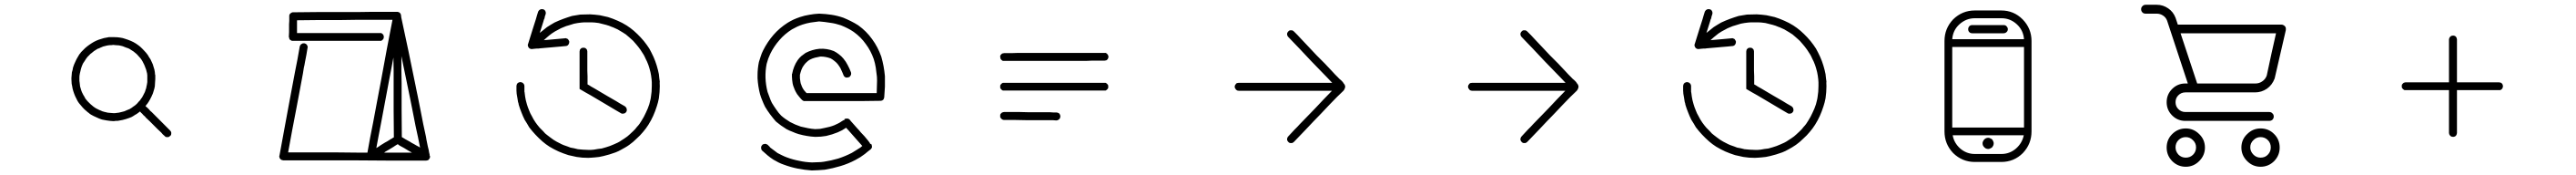

<svg xmlns="http://www.w3.org/2000/svg" viewBox="-20 -869 11040 749"><path d="M645.5 -530.3Q645.5 -522.5 644.5 -515.6Q644.5 -507.8 643.6 -500Q642.6 -495.1 641.6 -490.2Q639.6 -485.4 638.7 -480.5Q637.7 -476.6 635.7 -470.7Q633.8 -464.8 631.8 -461.9Q630.9 -460 629.9 -457Q628.9 -455.1 627.9 -453.1Q626 -448.2 623 -443.4Q620.1 -438.5 617.2 -433.6Q614.3 -429.7 611.3 -424.8Q607.4 -420.9 604.5 -416Q596.7 -407.2 587.9 -398.4Q579.1 -390.6 569.3 -383.8Q564.5 -379.9 559.6 -377.9Q555.7 -375 550.8 -372.1Q546.9 -370.1 543.9 -368.2Q540 -367.2 534.2 -364.3Q527.3 -362.3 519.5 -359.4Q512.7 -357.4 504.9 -355.5Q499 -354.5 494.1 -353.5Q488.3 -352.5 483.4 -351.6Q477.5 -351.6 474.6 -351.6Q471.7 -350.6 465.8 -350.6Q459 -351.6 452.1 -351.6Q444.3 -352.5 437.5 -353.5Q432.6 -354.5 426.8 -355.5Q421.9 -356.4 417 -357.4Q404.3 -361.3 392.6 -367.2Q380.9 -372.1 369.1 -378.9Q364.3 -381.8 360.4 -385.7Q355.5 -388.7 351.6 -392.6Q341.8 -400.4 334 -409.2Q326.2 -418 318.4 -427.7Q315.4 -432.6 312.5 -436.5Q309.6 -441.4 307.6 -446.3Q301.8 -457 297.9 -467.8Q293.9 -478.5 291 -490.2Q290 -496.1 289.1 -501Q288.1 -505.9 287.1 -510.7Q286.1 -520.5 286.1 -530.3Q286.1 -533.2 286.1 -535.2Q287.1 -546.9 288.1 -559.6Q289.1 -564.5 291 -569.3Q292 -575.2 293 -580.1Q296.9 -592.8 302.7 -604.5Q307.6 -616.2 314.5 -627Q317.4 -631.8 320.3 -636.7Q324.2 -640.6 327.1 -645.5Q335.9 -654.3 344.7 -663.1Q353.5 -670.9 363.3 -677.7Q367.2 -680.7 372.1 -683.6Q377 -686.5 381.8 -689.5Q392.6 -695.3 403.3 -699.2Q414.1 -703.1 425.8 -706.1Q430.7 -707 436.5 -708Q441.4 -709 446.3 -710Q456.1 -710 464.8 -710Q467.8 -710 470.7 -710Q483.4 -710 495.1 -708Q501 -707 505.9 -706.1Q510.7 -705.1 515.6 -703.1Q528.3 -699.2 540 -694.3Q551.8 -689.5 562.5 -682.6Q567.4 -679.7 572.3 -675.8Q576.2 -672.9 581.1 -668.9Q589.8 -661.1 597.7 -652.3Q606.4 -643.6 613.3 -633.8Q616.2 -628.9 619.1 -624Q622.1 -620.1 625 -615.2Q629.9 -604.5 634.8 -593.8Q638.7 -582 641.6 -571.3Q642.6 -565.4 643.6 -560.5Q644.5 -555.7 644.5 -549.8Q645.5 -548.8 645.5 -546.9Q645.5 -544.9 645.5 -543Q645.5 -538.1 645.5 -536.1Q645.5 -533.2 645.5 -530.3ZM534.2 -401.4Q538.1 -404.3 542 -406.2Q545.9 -408.2 548.8 -411.1Q559.6 -418 564.5 -422.9Q569.3 -427.7 569.3 -427.7Q573.2 -432.6 573.2 -432.6Q573.2 -432.6 578.1 -437.5Q581.1 -440.4 583 -444.3Q585.9 -448.2 588.9 -452.1Q590.8 -456.1 594.7 -462.9Q598.6 -469.7 600.6 -474.6Q601.6 -477.5 602.5 -479.5Q603.5 -481.4 603.5 -483.4Q604.5 -485.4 604.5 -486.3Q605.5 -487.3 605.5 -489.3Q607.4 -493.2 607.4 -497.1Q608.4 -501 609.4 -505.9Q610.4 -511.7 611.3 -517.6Q611.3 -524.4 611.3 -530.3Q611.3 -531.2 611.3 -531.2Q611.3 -531.2 611.3 -531.2Q611.3 -539.1 611.3 -539.1Q611.3 -539.1 611.3 -545.9Q610.4 -549.8 610.4 -554.7Q609.4 -558.6 608.4 -562.5Q606.4 -572.3 603.5 -578.1Q601.6 -584 600.6 -585.9Q597.7 -592.8 597.7 -592.8Q597.7 -592.8 594.7 -598.6Q592.8 -602.5 590.8 -606.4Q587.9 -610.4 585.9 -614.3Q581.1 -621.1 577.1 -625Q573.2 -628.9 569.3 -633.8Q564.5 -638.7 564.5 -638.7Q564.5 -638.7 559.6 -642.6Q555.7 -645.5 552.7 -648.4Q548.8 -651.4 544.9 -653.3Q539.1 -657.2 534.2 -660.2Q528.3 -663.1 521.5 -665Q521.5 -665 521.5 -665Q521.5 -665 521.5 -665Q513.7 -668 513.7 -668Q513.7 -668 506.8 -670.9Q502.9 -671.9 499 -672.9Q494.1 -673.8 490.2 -674.8Q480.5 -675.8 474.6 -675.8Q467.8 -676.8 465.8 -676.8Q457 -675.8 457 -675.8Q457 -675.8 451.2 -675.8Q446.3 -674.8 442.4 -674.8Q438.5 -673.8 433.6 -672.9Q427.7 -671.9 421.9 -669.9Q416 -668 410.2 -665Q410.2 -665 410.2 -665Q410.2 -665 410.2 -665Q404.3 -662.1 404.3 -662.1Q404.3 -662.1 398.4 -660.2Q394.5 -657.2 390.6 -655.3Q386.7 -653.3 382.8 -650.4Q376 -645.5 372.1 -641.6Q367.2 -638.7 363.3 -633.8Q358.4 -628.9 358.4 -628.9Q358.4 -628.9 353.5 -624Q351.6 -620.1 348.6 -617.2Q345.7 -613.3 343.8 -609.4Q338.9 -602.5 335.9 -597.7Q334 -592.8 331.1 -586.9Q328.1 -578.1 328.1 -578.1Q328.1 -578.1 326.2 -571.3Q325.2 -567.4 324.2 -562.5Q323.2 -558.6 322.3 -554.7Q320.3 -544.9 320.3 -539.1Q320.3 -533.2 320.3 -530.3Q320.3 -522.5 320.3 -522.5Q320.3 -522.5 321.3 -515.6Q321.3 -510.7 322.3 -506.8Q323.2 -502.9 323.2 -499Q326.2 -488.3 328.1 -482.4Q330.1 -476.6 331.1 -474.6Q334 -468.8 334 -468.8Q334 -468.8 336.9 -462.9Q338.9 -459 341.8 -455.1Q343.8 -451.2 345.7 -447.3Q351.6 -440.4 354.5 -436.5Q358.4 -432.6 363.3 -427.7Q368.2 -422.9 368.2 -422.9Q368.2 -422.9 373 -418.9Q376 -416 379.9 -413.1Q383.8 -410.2 386.7 -408.2Q394.5 -403.3 399.4 -401.4Q404.3 -398.4 410.2 -396.5Q418.9 -392.6 418.9 -392.6Q418.9 -392.6 425.8 -390.6Q429.7 -389.6 433.6 -388.7Q438.5 -387.7 442.4 -386.7Q448.2 -385.7 454.1 -385.7Q460 -384.8 465.8 -384.8Q472.7 -384.8 472.7 -384.8Q472.7 -384.8 479.5 -385.7Q483.4 -386.7 488.3 -386.7Q492.2 -387.7 497.1 -388.7Q504.9 -390.6 512.7 -392.6Q520.5 -395.5 528.3 -399.4Q530.3 -399.4 531.2 -400.4Q532.2 -401.4 534.2 -401.4ZM582 -389.6Q580.1 -391.6 579.1 -393.6Q577.1 -396.5 577.1 -398.4Q576.2 -401.4 577.1 -404.3Q577.1 -406.2 578.1 -409.2Q580.1 -411.1 582 -413.1Q584 -415 585.9 -416Q587.9 -418 590.8 -418Q593.8 -418.9 596.7 -418Q598.6 -418 601.6 -417Q603.5 -415 605.5 -413.1Q609.4 -410.2 612.3 -407.2Q616.2 -403.3 619.1 -400.4Q622.1 -397.5 624 -394.5Q627 -392.6 629.9 -389.6Q637.7 -381.8 646.5 -373Q654.3 -365.2 662.1 -357.4Q673.8 -345.7 685.5 -334Q697.3 -322.3 709 -310.5Q710.9 -308.6 711.9 -306.6Q713.9 -303.7 713.9 -301.8Q713.9 -299.8 713.9 -298.8Q713.9 -296.9 713.9 -295.9Q713.9 -293.9 712.9 -291Q710.9 -289.1 709 -287.1Q707 -285.2 705.1 -284.2Q703.1 -282.2 700.2 -282.2Q698.2 -282.2 697.3 -282.2Q695.3 -282.2 694.3 -282.2Q692.4 -282.2 689.5 -283.2Q687.5 -285.2 685.5 -287.1Q681.6 -290 677.7 -293.9Q673.8 -297.9 670.9 -301.8Q662.1 -309.6 654.3 -317.4Q646.5 -325.2 638.7 -333Q629.9 -341.8 622.1 -349.6Q614.3 -357.4 605.5 -365.2Q603.5 -368.2 600.6 -371.1Q597.7 -373 594.7 -376Q591.8 -378.9 588.9 -382.8Q585 -385.7 582 -389.6Z M1780.3 -237.3Q1771.5 -281.2 1771.5 -281.2Q1771.5 -281.2 1760.7 -331.1Q1754.9 -361.3 1749 -390.6Q1743.2 -419.9 1737.3 -449.2Q1727.5 -494.1 1718.8 -539.1Q1710 -584 1700.2 -628.9Q1700.2 -599.6 1700.2 -570.3Q1700.2 -542 1701.2 -512.7Q1701.2 -455.1 1701.2 -397.5Q1701.2 -339.8 1702.1 -282.2Q1706.1 -280.3 1709 -278.3Q1712.9 -275.4 1716.8 -273.4Q1726.6 -268.6 1736.3 -262.7Q1745.1 -256.8 1754.9 -252Q1758.8 -250 1761.7 -248Q1764.6 -246.1 1768.6 -244.1Q1771.5 -242.2 1774.4 -241.2Q1777.3 -239.3 1780.3 -237.3ZM1684.6 -252Q1679.7 -249 1674.8 -246.1Q1670.9 -243.2 1666 -240.2Q1657.2 -235.4 1648.4 -229.5Q1638.7 -223.6 1629.9 -218.8Q1628.9 -217.8 1627.9 -216.8Q1627 -216.8 1626 -215.8Q1655.3 -215.8 1685.5 -215.8Q1715.8 -215.8 1745.1 -215.8Q1742.2 -217.8 1742.2 -217.8Q1742.2 -217.8 1731.4 -223.6Q1721.7 -229.5 1711.9 -235.4Q1702.1 -240.2 1692.4 -246.1Q1690.4 -248 1688.5 -249Q1686.5 -250 1684.6 -252ZM1770.5 -456.1Q1776.4 -426.8 1782.2 -397.5Q1788.1 -367.2 1793.9 -337.9Q1804.7 -288.1 1805.7 -283.2Q1805.7 -279.3 1813.5 -242.2Q1815.4 -235.4 1817.4 -226.6Q1818.4 -217.8 1821.3 -207Q1821.3 -205.1 1821.3 -206.1Q1821.3 -206.1 1820.3 -206.1Q1821.3 -205.1 1821.3 -204.1Q1822.3 -202.1 1823.2 -199.2Q1823.2 -196.3 1822.3 -193.4Q1821.3 -191.4 1819.3 -188.5Q1818.4 -186.5 1816.4 -184.6Q1813.5 -183.6 1811.5 -182.6Q1808.6 -182.6 1805.7 -181.6Q1731.4 -181.6 1658.2 -181.6Q1584 -181.6 1510.7 -182.6Q1461.9 -182.6 1413.1 -182.6Q1364.3 -182.6 1316.4 -182.6Q1255.9 -182.6 1256.8 -182.6Q1257.8 -182.6 1194.3 -182.6Q1192.4 -182.6 1190.4 -183.6Q1188.5 -183.6 1186.5 -184.6Q1185.5 -185.5 1183.6 -186.5Q1182.6 -187.5 1180.7 -189.5Q1179.7 -190.4 1178.7 -192.4Q1177.7 -193.4 1177.7 -195.3Q1176.8 -198.2 1176.8 -200.2Q1176.8 -200.2 1176.8 -201.2Q1177.7 -203.1 1177.7 -203.1Q1187.5 -255.9 1197.3 -309.6Q1207 -362.3 1216.8 -415Q1223.6 -452.1 1230.5 -488.3Q1237.3 -524.4 1244.1 -560.5Q1250 -587.9 1254.9 -615.2Q1259.8 -642.6 1264.6 -669.9Q1265.6 -672.9 1266.6 -674.8Q1267.6 -676.8 1269.5 -678.7Q1271.5 -680.7 1274.4 -681.6Q1276.4 -683.6 1279.3 -683.6Q1282.2 -683.6 1285.2 -683.6Q1287.1 -682.6 1290 -681.6Q1292 -680.7 1293.9 -678.7Q1295.9 -676.8 1296.9 -673.8Q1297.9 -671.9 1298.8 -668.9Q1298.8 -666 1297.9 -663.1Q1295.9 -648.4 1293 -633.8Q1290 -618.2 1287.1 -603.5Q1285.2 -590.8 1282.2 -579.1Q1280.3 -566.4 1278.3 -554.7Q1271.5 -518.6 1264.6 -481.4Q1257.8 -445.3 1251 -409.2Q1241.2 -361.3 1232.4 -312.5Q1223.6 -264.6 1214.8 -216.8Q1240.2 -216.8 1265.6 -216.8Q1291 -216.8 1316.4 -216.8Q1364.3 -216.8 1413.1 -216.8Q1461.9 -215.8 1510.7 -215.8Q1521.5 -215.8 1532.2 -215.8Q1543 -215.8 1554.7 -215.8Q1560.5 -248 1566.4 -280.3Q1572.3 -312.5 1579.1 -344.7Q1587.9 -391.6 1596.7 -438.5Q1605.5 -484.4 1614.3 -531.2Q1626 -594.7 1637.7 -658.2Q1650.4 -721.7 1662.1 -784.2Q1640.6 -784.2 1620.1 -784.2Q1598.6 -784.2 1578.1 -784.2Q1543 -784.2 1508.8 -784.2Q1473.6 -783.2 1439.5 -783.2Q1392.6 -783.2 1346.7 -783.2Q1299.8 -783.2 1252.9 -782.2Q1252.9 -782.2 1252.9 -781.2Q1252.9 -779.3 1252.9 -778.3Q1252.9 -771.5 1252.9 -764.6Q1252.9 -757.8 1252.9 -751Q1252.9 -745.1 1252.9 -739.3Q1252.9 -733.4 1252.9 -727.5Q1269.5 -727.5 1287.1 -727.5Q1304.7 -727.5 1322.3 -727.5Q1351.6 -727.5 1380.9 -727.5Q1409.2 -727.5 1438.5 -727.5Q1481.4 -727.5 1523.4 -727.5Q1565.4 -727.5 1608.4 -727.5Q1610.4 -727.5 1613.3 -727.5Q1616.2 -726.6 1618.2 -724.6Q1620.1 -723.6 1622.1 -720.7Q1624 -718.8 1624 -715.8Q1625 -713.9 1625 -710.9Q1625 -708 1624 -706.1Q1624 -703.1 1622.1 -701.2Q1620.1 -699.2 1618.2 -697.3Q1616.2 -695.3 1613.3 -694.3Q1610.4 -694.3 1608.4 -694.3Q1594.7 -694.3 1582 -694.3Q1568.4 -694.3 1554.7 -694.3Q1525.4 -694.3 1497.1 -694.3Q1467.8 -694.3 1438.5 -694.3Q1409.2 -694.3 1380.9 -694.3Q1351.6 -694.3 1322.3 -694.3Q1280.3 -694.3 1281.2 -694.3Q1281.2 -694.3 1235.4 -694.3Q1233.4 -694.3 1231.4 -694.3Q1230.5 -694.3 1228.5 -695.3Q1227.5 -696.3 1225.6 -697.3Q1224.6 -698.2 1222.7 -699.2Q1221.7 -700.2 1220.7 -701.2Q1219.7 -703.1 1219.7 -705.1Q1218.8 -707 1218.8 -709Q1217.8 -710.9 1217.8 -710.9Q1218.8 -721.7 1218.8 -731.4Q1218.8 -741.2 1218.8 -752Q1218.8 -758.8 1218.8 -765.6Q1218.8 -772.5 1219.7 -779.3Q1219.7 -789.1 1219.7 -789.1Q1219.7 -789.1 1219.7 -799.8Q1219.7 -801.8 1219.7 -802.7Q1220.7 -804.7 1220.7 -806.6Q1221.7 -807.6 1222.7 -809.6Q1223.6 -810.5 1224.6 -811.5Q1225.6 -812.5 1227.5 -813.5Q1228.5 -814.5 1230.5 -815.4Q1232.4 -816.4 1234.4 -816.4Q1236.3 -816.4 1236.3 -816.4Q1287.1 -816.4 1337.9 -817.4Q1388.7 -817.4 1439.5 -817.4Q1473.6 -817.4 1508.8 -817.4Q1543 -818.4 1578.1 -818.4Q1627 -818.4 1627 -818.4Q1627 -818.4 1681.6 -818.4Q1682.6 -818.4 1682.6 -818.4Q1683.6 -818.4 1683.6 -818.4Q1683.6 -818.4 1682.6 -818.4Q1680.7 -818.4 1683.6 -818.4Q1687.5 -818.4 1685.5 -818.4Q1684.6 -818.4 1684.6 -818.4Q1685.5 -817.4 1687.5 -817.4Q1688.5 -817.4 1690.4 -816.4Q1691.4 -815.4 1692.4 -814.5Q1693.4 -813.5 1693.4 -813.5Q1693.4 -813.5 1693.4 -813.5Q1694.3 -813.5 1695.3 -812.5Q1697.3 -810.5 1696.3 -811.5Q1695.3 -811.5 1695.3 -811.5Q1696.3 -810.5 1696.3 -810.5Q1697.3 -808.6 1698.2 -806.6Q1698.2 -804.7 1698.2 -804.7Q1699.2 -803.7 1699.2 -803.7Q1698.2 -803.7 1698.2 -803.7Q1699.2 -800.8 1699.2 -800.8Q1699.2 -800.8 1699.2 -796.9Q1714.8 -723.6 1730.5 -650.4Q1745.1 -577.1 1760.7 -503.9Q1762.7 -492.2 1765.6 -479.5Q1767.6 -467.8 1770.5 -456.1ZM1668 -281.2Q1668 -338.9 1667 -397.5Q1667 -455.1 1667 -512.7Q1667 -540 1667 -567.4Q1666 -595.7 1666 -623Q1658.2 -581.1 1658.2 -581.1Q1658.2 -581.1 1647.5 -525.4Q1638.7 -478.5 1629.9 -431.6Q1621.1 -384.8 1612.3 -337.9Q1607.4 -312.5 1602.5 -287.1Q1597.7 -260.7 1592.8 -235.4Q1597.7 -238.3 1602.5 -241.2Q1607.4 -244.1 1612.3 -248Q1621.1 -252.9 1629.9 -258.8Q1639.6 -263.7 1648.4 -269.5Q1651.4 -271.5 1654.3 -273.4Q1657.2 -275.4 1660.2 -276.4Q1662.1 -278.3 1664.1 -279.3Q1666 -280.3 1668 -281.2Z M2498 -507.8Q2505.9 -503.9 2512.7 -499Q2520.5 -494.1 2528.3 -490.2Q2542 -482.4 2554.7 -474.6Q2568.4 -466.8 2581.1 -459Q2600.6 -447.3 2620.1 -436.5Q2638.7 -424.8 2658.2 -414.1Q2660.2 -412.1 2662.1 -410.2Q2664.1 -408.2 2665 -406.2Q2666 -403.3 2666 -400.4Q2667 -398.4 2666 -395.5Q2666 -392.6 2664.1 -390.6Q2663.1 -388.7 2661.1 -386.7Q2659.2 -384.8 2656.2 -383.8Q2654.3 -382.8 2651.4 -382.8Q2648.4 -381.8 2645.5 -382.8Q2643.6 -382.8 2640.6 -384.8Q2634.8 -387.7 2628.9 -391.6Q2623 -395.5 2617.2 -398.4Q2603.5 -406.2 2590.8 -414.1Q2577.1 -421.9 2564.5 -429.7Q2550.8 -437.5 2538.1 -445.3Q2524.4 -453.1 2511.7 -460.9Q2500 -467.8 2487.3 -474.6Q2475.6 -481.4 2463.9 -488.3Q2463.9 -491.2 2463.9 -493.2Q2463.9 -496.1 2463.9 -498Q2463.9 -515.6 2463.9 -532.2Q2463.9 -549.8 2463.9 -566.4Q2463.9 -578.1 2463.9 -589.8Q2463.9 -601.6 2463.9 -613.3Q2463.9 -622.1 2463.9 -630.9Q2463.9 -639.6 2463.9 -648.4Q2463.9 -651.4 2464.8 -653.3Q2464.8 -656.2 2466.8 -658.2Q2468.8 -660.2 2470.7 -662.1Q2472.7 -664.1 2475.6 -664.1Q2477.5 -665 2480.5 -665Q2483.4 -665 2485.4 -664.1Q2488.3 -664.1 2490.2 -662.1Q2492.2 -660.2 2494.1 -658.2Q2496.1 -656.2 2496.1 -653.3Q2497.1 -651.4 2497.1 -648.4Q2497.1 -643.6 2497.1 -638.7Q2497.1 -633.8 2497.1 -628.9Q2497.1 -625 2497.1 -621.1Q2497.1 -617.2 2497.1 -613.3Q2497.1 -601.6 2497.1 -589.8Q2497.1 -578.1 2497.1 -566.4Q2497.1 -554.7 2498 -543Q2498 -531.2 2498 -519.5Q2498 -516.6 2498 -513.7Q2498 -510.7 2498 -507.8ZM2200.2 -432.6Q2199.2 -441.4 2197.3 -450.2Q2196.3 -459 2194.3 -467.8Q2193.4 -481.4 2193.4 -481.4Q2193.4 -481.4 2193.4 -501Q2193.4 -502.9 2194.3 -505.9Q2195.3 -508.8 2196.3 -510.7Q2198.2 -512.7 2200.2 -514.6Q2202.1 -515.6 2205.1 -516.6Q2207 -517.6 2210 -517.6Q2212.9 -517.6 2215.8 -516.6Q2217.8 -515.6 2219.7 -514.6Q2222.7 -512.7 2223.6 -510.7Q2225.6 -508.8 2226.6 -505.9Q2226.6 -502.9 2227.5 -501Q2227.5 -496.1 2227.5 -491.2Q2227.5 -487.3 2227.5 -482.4Q2227.5 -479.5 2227.5 -476.6Q2228.5 -474.6 2228.5 -471.7Q2229.5 -463.9 2230.5 -456.1Q2232.4 -448.2 2233.4 -440.4Q2238.3 -420.9 2242.2 -410.2Q2246.1 -399.4 2248 -395.5Q2252.9 -383.8 2252.9 -383.8Q2252.9 -383.8 2258.8 -373Q2262.7 -366.2 2266.6 -358.4Q2271.5 -351.6 2275.4 -344.7Q2285.2 -331.1 2293 -322.3Q2301.8 -313.5 2307.6 -307.6Q2316.4 -297.9 2316.4 -297.9Q2316.4 -297.9 2326.2 -290Q2332 -285.2 2338.9 -280.3Q2345.7 -275.4 2352.5 -270.5Q2366.2 -261.7 2377 -256.8Q2387.7 -251 2395.5 -248Q2412.1 -242.2 2412.1 -242.2Q2412.1 -242.2 2424.8 -237.3Q2432.6 -235.4 2440.4 -234.4Q2448.2 -232.4 2456.1 -230.5Q2466.8 -229.5 2477.5 -228.5Q2489.3 -227.5 2500 -227.5Q2513.7 -227.5 2513.7 -227.5Q2513.7 -227.5 2525.4 -228.5Q2533.2 -229.5 2542 -231.4Q2549.8 -232.4 2558.6 -233.4Q2577.1 -238.3 2593.8 -244.1Q2611.3 -251 2627.9 -258.8Q2635.7 -262.7 2642.6 -267.6Q2649.4 -271.5 2656.2 -276.4Q2669.9 -285.2 2678.7 -293.9Q2687.5 -301.8 2693.4 -307.6Q2702.1 -316.4 2702.1 -316.4Q2702.1 -316.4 2710 -326.2Q2715.8 -332 2720.7 -338.9Q2725.6 -345.7 2729.5 -352.5Q2740.2 -369.1 2748 -386.7Q2756.8 -404.3 2762.7 -422.9Q2764.6 -430.7 2766.6 -438.5Q2768.6 -445.3 2769.5 -453.1Q2771.5 -464.8 2772.5 -476.6Q2773.4 -488.3 2773.4 -501Q2773.4 -501 2773.4 -501Q2773.4 -501 2773.4 -501Q2773.4 -516.6 2773.4 -516.6Q2773.4 -516.6 2772.5 -529.3Q2771.5 -537.1 2770.5 -544.9Q2768.6 -552.7 2767.6 -560.5Q2762.7 -580.1 2758.8 -590.8Q2754.9 -601.6 2752.9 -605.5Q2747.1 -617.2 2747.1 -617.2Q2747.1 -617.2 2742.2 -627.9Q2738.3 -635.7 2733.4 -642.6Q2729.5 -649.4 2724.6 -656.2Q2714.8 -669.9 2707 -678.7Q2699.2 -688.5 2693.4 -694.3Q2683.6 -703.1 2683.6 -703.1Q2683.6 -703.1 2674.8 -710.9Q2668.9 -715.8 2662.1 -721.7Q2655.3 -726.6 2648.4 -730.5Q2637.7 -737.3 2627 -743.2Q2616.2 -748 2605.5 -752.9Q2605.5 -752.9 2605.5 -752.9Q2604.5 -752.9 2604.5 -752.9Q2589.8 -758.8 2589.8 -758.8Q2589.8 -758.8 2577.1 -762.7Q2569.3 -764.6 2561.5 -766.6Q2553.7 -768.6 2545.9 -770.5Q2526.4 -773.4 2513.7 -773.4Q2501 -773.4 2500 -773.4Q2484.4 -773.4 2484.4 -773.4Q2484.4 -773.4 2471.7 -772.5Q2463.9 -771.5 2456.1 -770.5Q2448.2 -769.5 2440.4 -767.6Q2428.7 -764.6 2418 -760.7Q2406.2 -757.8 2395.5 -752.9Q2395.5 -752.9 2395.5 -752.9Q2395.5 -752.9 2395.5 -752.9Q2383.8 -748 2383.8 -748Q2383.8 -748 2373 -742.2Q2365.2 -738.3 2358.4 -734.4Q2351.6 -729.5 2344.7 -725.6Q2334 -717.8 2325.2 -710Q2316.4 -702.1 2307.6 -694.3Q2305.7 -692.4 2302.7 -690.4Q2300.8 -689.5 2297.9 -689.5Q2294.9 -688.5 2293 -689.5Q2290 -689.5 2287.1 -690.4Q2285.2 -691.4 2283.2 -693.4Q2281.2 -695.3 2280.3 -698.2Q2279.3 -700.2 2278.3 -703.1Q2278.3 -706.1 2278.3 -708Q2278.3 -710.9 2280.3 -713.9Q2281.2 -715.8 2283.2 -717.8Q2286.1 -720.7 2289.1 -723.6Q2292 -726.6 2294.9 -729.5Q2302.7 -735.4 2309.6 -741.2Q2316.4 -747.1 2324.2 -752.9Q2332 -757.8 2339.8 -762.7Q2348.6 -767.6 2356.4 -772.5Q2375 -781.2 2393.6 -788.1Q2412.1 -794.9 2431.6 -800.8Q2440.4 -801.8 2449.2 -803.7Q2458 -804.7 2466.8 -806.6Q2488.3 -807.6 2508.8 -807.6Q2529.3 -806.6 2550.8 -803.7Q2559.6 -801.8 2568.4 -799.8Q2577.1 -797.9 2585.9 -795.9Q2607.4 -789.1 2627 -780.3Q2647.5 -771.5 2666 -759.8Q2673.8 -754.9 2681.6 -749Q2688.5 -743.2 2696.3 -737.3Q2711.9 -723.6 2725.6 -709Q2740.2 -693.4 2752 -676.8Q2757.8 -668.9 2762.7 -661.1Q2767.6 -652.3 2771.5 -644.5Q2781.2 -626 2788.1 -607.4Q2794.9 -588.9 2799.8 -569.3Q2801.8 -560.5 2803.7 -551.8Q2804.7 -543 2805.7 -533.2Q2807.6 -519.5 2807.6 -519.5Q2806.6 -519.5 2807.6 -500Q2807.6 -487.3 2806.6 -474.6Q2805.7 -461.9 2803.7 -448.2Q2801.8 -439.5 2799.8 -430.7Q2797.9 -422.9 2794.9 -414.1Q2788.1 -392.6 2779.3 -373Q2770.5 -353.5 2758.8 -335Q2753.9 -327.1 2748 -319.3Q2742.2 -312.5 2736.3 -304.7Q2723.6 -289.1 2708 -275.4Q2693.4 -260.7 2676.8 -249Q2668.9 -243.2 2660.2 -238.3Q2652.3 -233.4 2644.5 -229.5Q2637.7 -225.6 2631.8 -222.7Q2625 -219.7 2618.2 -216.8Q2604.5 -211.9 2591.8 -208Q2579.1 -204.1 2566.4 -201.2Q2556.6 -199.2 2547.9 -197.3Q2539.1 -196.3 2529.3 -195.3Q2523.4 -194.3 2516.6 -194.3Q2510.7 -193.4 2501 -193.4Q2488.3 -193.4 2475.6 -194.3Q2463.9 -195.3 2451.2 -197.3Q2442.4 -199.2 2433.6 -201.2Q2424.8 -203.1 2416 -205.1Q2394.5 -211.9 2374 -220.7Q2354.5 -229.5 2335 -241.2Q2327.1 -247.1 2319.3 -252Q2311.5 -257.8 2304.7 -263.7Q2289.1 -277.3 2274.4 -293Q2260.7 -307.6 2248 -324.2Q2243.2 -332 2238.3 -340.8Q2233.4 -348.6 2228.5 -356.4Q2220.7 -372.1 2214.8 -387.7Q2208 -404.3 2203.1 -420.9Q2203.1 -423.8 2202.1 -426.8Q2201.2 -429.7 2200.2 -432.6ZM2260.7 -659.2Q2258.8 -659.2 2256.8 -659.2Q2253.9 -659.2 2252.9 -660.2Q2251 -661.1 2249 -662.1Q2247.1 -664.1 2246.1 -665Q2244.1 -667 2244.1 -668.9Q2243.2 -670.9 2242.2 -672.9Q2242.2 -676.8 2242.2 -678.7Q2243.2 -680.7 2243.2 -680.7Q2248 -696.3 2252.9 -711.9Q2257.8 -727.5 2262.7 -743.2Q2266.6 -753.9 2269.5 -764.6Q2273.4 -775.4 2276.4 -786.1Q2279.3 -794.9 2281.2 -802.7Q2284.2 -810.5 2286.1 -818.4Q2287.1 -821.3 2289.1 -823.2Q2290 -825.2 2293 -827.1Q2294.9 -828.1 2296.9 -829.1Q2299.8 -830.1 2302.7 -830.1Q2304.7 -830.1 2307.6 -829.1Q2310.5 -829.1 2312.5 -827.1Q2314.5 -825.2 2316.4 -823.2Q2317.4 -821.3 2318.4 -818.4Q2319.3 -816.4 2319.3 -813.5Q2319.3 -810.5 2318.4 -808.6Q2317.4 -803.7 2315.4 -799.8Q2314.5 -794.9 2313.5 -790Q2311.5 -787.1 2310.5 -783.2Q2309.6 -780.3 2308.6 -776.4Q2304.7 -765.6 2301.8 -754.9Q2298.8 -744.1 2294.9 -733.4Q2292 -723.6 2289.1 -713.9Q2286.1 -704.1 2283.2 -695.3Q2284.2 -695.3 2287.1 -695.3Q2289.1 -695.3 2291 -695.3Q2302.7 -696.3 2313.5 -697.3Q2325.2 -698.2 2335.9 -699.2Q2352.5 -701.2 2368.2 -702.1Q2384.8 -704.1 2401.4 -705.1Q2404.3 -706.1 2406.2 -705.1Q2409.2 -704.1 2411.1 -703.1Q2414.1 -702.1 2415 -700.2Q2417 -697.3 2418 -695.3Q2418.9 -692.4 2419.9 -690.4Q2419.9 -687.5 2418.9 -684.6Q2418.9 -682.6 2417 -679.7Q2416 -677.7 2414.1 -675.8Q2412.1 -673.8 2409.2 -672.9Q2407.2 -671.9 2404.3 -671.9Q2399.4 -670.9 2393.6 -670.9Q2388.7 -670.9 2383.8 -669.9Q2372.1 -668.9 2361.3 -668Q2350.6 -667 2338.9 -666Q2328.1 -665 2316.4 -664.1Q2305.7 -663.1 2293.9 -662.1Q2290 -662.1 2287.1 -661.1Q2283.2 -661.1 2279.3 -661.1Q2274.4 -660.2 2269.5 -660.2Q2265.6 -659.2 2260.7 -659.2Z M3374 -551.8Q3374 -551.8 3374 -551.8Q3374 -552.7 3374 -552.7Q3374 -552.7 3374 -552.7Q3375 -552.7 3375 -552.7Q3375 -552.7 3375 -553.7Q3375 -553.7 3375 -553.7Q3375 -553.7 3375 -553.7Q3375 -553.7 3375 -553.7Q3377.9 -569.3 3383.8 -584Q3389.6 -598.6 3398.4 -611.3Q3405.3 -621.1 3414.1 -628.9Q3422.9 -635.7 3432.6 -642.6Q3460.9 -657.2 3492.2 -660.2Q3524.4 -662.1 3553.7 -650.4Q3565.4 -644.5 3575.2 -636.7Q3585.9 -628.9 3594.7 -618.2Q3605.5 -605.5 3613.3 -589.8Q3621.1 -575.2 3627 -559.6Q3627.9 -556.6 3627.9 -553.7Q3627.9 -551.8 3627 -548.8Q3626 -545.9 3624 -543.9Q3623 -542 3621.1 -540Q3618.2 -539.1 3616.2 -538.1Q3613.3 -537.1 3610.4 -537.1Q3608.4 -537.1 3605.5 -537.1Q3602.5 -538.1 3600.6 -540Q3598.6 -541 3596.7 -543.9Q3595.7 -545.9 3594.7 -547.9Q3593.8 -550.8 3592.8 -552.7Q3591.8 -554.7 3590.8 -557.6Q3586.9 -567.4 3582 -577.1Q3576.2 -586.9 3569.3 -595.7Q3562.5 -603.5 3555.7 -608.4Q3548.8 -614.3 3540 -619.1Q3529.3 -623 3518.6 -625Q3507.8 -627 3496.1 -627Q3484.4 -625 3472.7 -622.1Q3460.9 -619.1 3450.2 -613.3Q3443.4 -609.4 3437.5 -603.5Q3431.6 -598.6 3426.8 -591.8Q3418.9 -582 3415 -571.3Q3411.1 -560.5 3408.2 -548.8Q3408.2 -541 3408.2 -534.2Q3409.2 -526.4 3410.2 -519.5Q3411.1 -511.7 3414.1 -505.9Q3416 -499 3419.9 -492.2Q3422.9 -486.3 3427.7 -480.5Q3431.6 -475.6 3436.5 -470.7Q3451.2 -470.7 3464.8 -470.7Q3479.5 -470.7 3494.1 -470.7Q3519.5 -470.7 3544.9 -470.7Q3571.3 -470.7 3596.7 -470.7Q3631.8 -470.7 3667 -470.7Q3702.1 -470.7 3737.3 -470.7Q3738.3 -488.3 3738.3 -505.9Q3739.3 -523.4 3738.3 -540Q3736.3 -559.6 3733.4 -579.1Q3730.5 -597.7 3724.6 -616.2Q3711.9 -652.3 3690.4 -680.7Q3669.9 -710 3638.7 -732.4Q3626 -741.2 3612.3 -748Q3598.6 -754.9 3584 -760.7Q3560.5 -768.6 3538.1 -771.5Q3514.6 -775.4 3490.2 -777.3Q3471.7 -775.4 3454.1 -772.5Q3436.5 -769.5 3418.9 -763.7Q3407.2 -759.8 3396.5 -754.9Q3384.8 -749 3374 -743.2Q3342.8 -723.6 3320.3 -697.3Q3296.9 -670.9 3281.2 -638.7Q3276.4 -627.9 3272.5 -618.2Q3268.6 -607.4 3265.6 -595.7Q3259.8 -566.4 3260.7 -536.1Q3261.7 -505.9 3269.5 -475.6Q3273.4 -463.9 3278.3 -452.1Q3282.2 -440.4 3288.1 -428.7Q3296.9 -414.1 3306.6 -400.4Q3316.4 -385.7 3328.1 -374Q3336.9 -366.2 3346.7 -359.4Q3356.4 -352.5 3366.2 -346.7Q3377.9 -340.8 3388.7 -335.9Q3400.4 -331.1 3412.1 -327.1Q3427.7 -323.2 3443.4 -320.3Q3458 -317.4 3473.6 -316.4Q3483.4 -316.4 3494.1 -317.4Q3503.9 -319.3 3513.7 -321.3Q3524.4 -323.2 3535.2 -326.2Q3545.9 -329.1 3555.7 -333Q3564.5 -336.9 3572.3 -340.8Q3580.1 -344.7 3586.9 -349.6Q3595.7 -355.5 3598.6 -355.5Q3600.6 -355.5 3598.6 -358.4Q3599.6 -359.4 3601.6 -360.4Q3602.5 -360.4 3604.5 -361.3Q3606.4 -361.3 3607.4 -361.3Q3609.4 -362.3 3610.4 -361.3Q3612.3 -361.3 3614.3 -361.3Q3615.2 -360.4 3617.2 -360.4Q3618.2 -359.4 3619.1 -358.4Q3621.1 -357.4 3622.1 -356.4Q3626 -350.6 3630.9 -345.7Q3635.7 -340.8 3639.6 -335.9Q3647.5 -327.1 3654.3 -319.3Q3662.1 -311.5 3668.9 -302.7Q3676.8 -294.9 3684.6 -286.1Q3691.4 -277.3 3699.2 -268.6Q3709 -256.8 3709 -253.9Q3709 -250 3712.9 -253.9Q3713.9 -252 3714.8 -251Q3715.8 -249 3715.8 -248Q3716.8 -246.1 3716.8 -244.1Q3716.8 -243.2 3716.8 -241.2Q3716.8 -239.3 3716.8 -237.3Q3715.8 -236.3 3714.8 -234.4Q3714.8 -233.4 3712.9 -231.4Q3711.9 -230.5 3710.9 -229.5Q3705.1 -224.6 3698.2 -219.7Q3692.4 -214.8 3686.5 -210Q3676.8 -203.1 3667 -196.3Q3656.2 -190.4 3646.5 -184.6Q3615.2 -168 3582 -158.2Q3549.8 -148.4 3514.6 -142.6Q3501 -141.6 3486.3 -140.6Q3474.6 -139.6 3461.9 -139.6Q3460 -139.6 3458 -139.6Q3427.7 -141.6 3398.4 -147.5Q3369.1 -153.3 3339.8 -164.1Q3328.1 -168 3316.4 -173.8Q3305.7 -179.7 3294.9 -185.5Q3281.2 -194.3 3269.5 -204.1Q3257.8 -213.9 3246.1 -224.6Q3244.1 -226.6 3243.2 -229.5Q3242.2 -231.4 3242.2 -234.4Q3241.2 -237.3 3242.2 -240.2Q3242.2 -242.2 3244.1 -245.1Q3245.1 -247.1 3247.1 -249Q3249 -251 3252 -252Q3253.9 -252.9 3256.8 -252.9Q3259.8 -253.9 3261.7 -252.9Q3264.6 -252.9 3266.6 -251Q3269.5 -250 3271.5 -248Q3273.4 -245.1 3276.4 -243.2Q3278.3 -240.2 3281.2 -237.3Q3289.1 -231.4 3296.9 -225.6Q3304.7 -219.7 3312.5 -213.9Q3322.3 -209 3332 -204.1Q3341.8 -199.2 3352.5 -195.3Q3378.9 -185.5 3405.3 -180.7Q3431.6 -174.8 3460 -173.8Q3472.7 -173.8 3485.4 -174.8Q3498 -174.8 3510.7 -176.8Q3542 -181.6 3572.3 -190.4Q3602.5 -200.2 3630.9 -214.8Q3639.6 -219.7 3648.4 -225.6Q3658.2 -231.4 3667 -237.3Q3669.9 -240.2 3671.9 -241.2Q3672.9 -243.2 3675.8 -244.1Q3667 -253.9 3659.2 -262.7Q3651.4 -271.5 3643.6 -280.3Q3635.7 -289.1 3628.9 -296.9Q3622.1 -304.7 3614.3 -313.5Q3612.3 -315.4 3610.4 -317.4Q3608.4 -320.3 3606.4 -322.3Q3597.7 -316.4 3588.9 -311.5Q3579.1 -306.6 3570.3 -302.7Q3557.6 -297.9 3545.9 -293.9Q3533.2 -290 3520.5 -287.1Q3508.8 -286.1 3498 -284.2Q3486.3 -283.2 3474.6 -283.2Q3474.6 -283.2 3474.6 -283.2Q3474.6 -283.2 3474.6 -283.2Q3474.6 -283.2 3474.6 -283.2Q3474.6 -283.2 3473.6 -283.2Q3473.6 -283.2 3473.6 -283.2Q3473.6 -283.2 3473.6 -283.2Q3473.6 -283.2 3473.6 -283.2Q3473.6 -283.2 3473.6 -283.2Q3455.1 -284.2 3438.5 -287.1Q3420.9 -290 3403.3 -294.9Q3389.6 -298.8 3377 -304.7Q3363.3 -309.6 3350.6 -316.4Q3338.9 -324.2 3327.1 -332Q3316.4 -339.8 3305.7 -348.6Q3305.7 -348.6 3305.7 -348.6Q3305.7 -348.6 3305.7 -348.6Q3305.7 -348.6 3305.7 -348.6Q3305.7 -349.6 3305.7 -349.6Q3305.7 -349.6 3305.7 -349.6Q3305.7 -349.6 3304.7 -349.6Q3304.7 -349.6 3304.7 -349.6Q3304.7 -349.6 3304.7 -349.6Q3292 -364.3 3280.3 -379.9Q3268.6 -395.5 3258.8 -412.1Q3252 -425.8 3247.1 -438.5Q3241.2 -452.1 3237.3 -465.8Q3228.5 -500 3226.6 -534.2Q3226.6 -540 3226.6 -546.9Q3226.6 -575.2 3232.4 -603.5Q3236.3 -616.2 3240.2 -627.9Q3244.1 -640.6 3250 -652.3Q3268.6 -689.5 3294.9 -719.7Q3320.3 -749 3355.5 -771.5Q3368.2 -779.3 3380.9 -785.2Q3393.6 -791 3408.2 -795.9Q3428.7 -802.7 3448.2 -805.7Q3468.8 -809.6 3490.2 -810.5Q3490.2 -810.5 3490.2 -810.5Q3490.2 -810.5 3490.2 -810.5Q3490.2 -810.5 3490.2 -810.5Q3491.2 -810.5 3491.2 -810.5Q3491.2 -810.5 3491.2 -810.5Q3491.2 -810.5 3491.2 -810.5Q3491.2 -810.5 3491.2 -810.5Q3491.2 -810.5 3491.2 -810.5Q3518.6 -809.6 3543.9 -805.7Q3569.3 -801.8 3594.7 -793Q3611.3 -786.1 3627 -778.3Q3642.6 -770.5 3658.2 -760.7Q3693.4 -735.4 3717.8 -701.2Q3742.2 -668 3756.8 -627Q3762.7 -606.4 3766.6 -585.9Q3770.5 -564.5 3772.5 -543Q3772.5 -530.3 3772.5 -516.6Q3772.5 -507.8 3772.5 -498Q3771.5 -475.6 3769.5 -452.1Q3769.5 -451.2 3768.6 -449.2Q3768.6 -448.2 3767.6 -446.3Q3767.6 -445.3 3766.6 -443.4Q3765.6 -442.4 3763.7 -441.4Q3762.7 -440.4 3761.7 -439.5Q3760.7 -438.5 3758.8 -438.5Q3756.8 -437.5 3754.9 -437.5Q3752.9 -437.5 3752.9 -437.5Q3713.9 -437.5 3674.8 -436.5Q3635.7 -436.5 3596.7 -436.5Q3571.3 -436.5 3544.9 -436.5Q3519.5 -436.5 3494.1 -436.5Q3462.9 -436.5 3462.9 -436.5Q3462.9 -436.5 3429.7 -436.5Q3428.7 -436.5 3427.7 -436.5Q3426.8 -436.5 3426.8 -436.5Q3425.8 -436.5 3424.8 -436.5Q3423.8 -437.5 3423.8 -437.5Q3422.9 -437.5 3421.9 -437.5Q3420.9 -438.5 3420.9 -438.5Q3418.9 -439.5 3418.9 -440.4Q3418 -440.4 3418 -440.4Q3410.2 -448.2 3403.3 -457Q3395.5 -465.8 3390.6 -475.6Q3385.7 -484.4 3382.8 -493.2Q3378.9 -502 3377 -511.7Q3376 -519.5 3375 -526.4Q3374 -533.2 3374 -541Q3374 -544.9 3374 -546.9Q3374 -548.8 3374 -551.8Z M4712.9 -642.6Q4715.8 -642.6 4718.8 -642.6Q4720.7 -641.6 4723.6 -639.6Q4725.6 -638.7 4726.6 -635.7Q4728.5 -633.8 4729.5 -630.9Q4730.5 -628.9 4730.5 -626Q4730.5 -623 4729.5 -621.1Q4728.5 -618.2 4727.5 -616.2Q4725.6 -614.3 4723.6 -612.3Q4721.7 -610.4 4718.8 -610.4Q4715.8 -609.4 4713.9 -609.4Q4699.2 -609.4 4685.5 -609.4Q4671.9 -609.4 4658.2 -609.4Q4646.5 -609.4 4635.7 -608.4Q4624 -608.4 4613.3 -608.4Q4579.1 -608.4 4545.9 -608.4Q4512.7 -608.4 4478.5 -608.4Q4429.7 -608.4 4380.9 -608.4Q4332 -608.4 4283.2 -608.4Q4280.3 -608.4 4278.3 -608.4Q4275.4 -609.4 4273.4 -611.3Q4271.5 -613.3 4269.5 -615.2Q4267.6 -617.2 4267.6 -620.1Q4266.6 -622.1 4266.6 -625Q4266.6 -627.9 4266.6 -629.9Q4267.6 -632.8 4269.5 -634.8Q4271.5 -636.7 4273.4 -638.7Q4275.4 -640.6 4278.3 -640.6Q4280.3 -641.6 4283.2 -641.6Q4298.8 -641.6 4313.5 -641.6Q4329.1 -641.6 4344.7 -642.6Q4377.9 -642.6 4412.1 -642.6Q4445.3 -642.6 4478.5 -642.6Q4512.7 -642.6 4545.9 -642.6Q4579.1 -642.6 4613.3 -642.6Q4624 -642.6 4635.7 -642.6Q4646.5 -642.6 4657.2 -642.6Q4671.9 -642.6 4685.5 -642.6Q4699.2 -642.6 4712.9 -642.6ZM4712.9 -514.6Q4715.8 -514.6 4717.8 -514.6Q4720.7 -513.7 4722.7 -511.7Q4724.6 -510.7 4726.6 -507.8Q4728.5 -505.9 4729.5 -502.9Q4729.5 -501 4729.5 -498Q4729.5 -495.1 4729.5 -493.2Q4728.5 -490.2 4726.6 -488.3Q4724.6 -485.4 4722.7 -484.4Q4720.7 -482.4 4717.8 -481.4Q4715.8 -481.4 4712.9 -481.4Q4699.2 -481.4 4685.5 -481.4Q4670.9 -481.4 4657.2 -481.4Q4646.5 -481.4 4634.8 -481.4Q4624 -481.4 4612.3 -481.4Q4579.1 -481.4 4545.9 -481.4Q4511.7 -481.4 4478.5 -481.4Q4429.7 -481.4 4380.9 -481.4Q4332 -481.4 4283.2 -481.4Q4280.3 -481.4 4278.3 -481.4Q4275.4 -482.4 4273.4 -484.4Q4271.5 -485.4 4269.5 -488.3Q4267.6 -490.2 4266.6 -493.2Q4266.6 -495.1 4266.6 -498Q4266.6 -501 4266.6 -502.9Q4267.6 -505.9 4269.5 -507.8Q4271.5 -510.7 4273.4 -511.7Q4275.4 -513.7 4278.3 -514.6Q4280.3 -514.6 4283.2 -514.6Q4298.8 -514.6 4313.5 -514.6Q4329.1 -514.6 4344.7 -514.6Q4377.9 -514.6 4412.1 -514.6Q4445.3 -514.6 4478.5 -514.6Q4511.7 -514.6 4545.9 -514.6Q4579.1 -514.6 4612.3 -514.6Q4624 -514.6 4634.8 -514.6Q4646.5 -514.6 4657.2 -514.6Q4670.9 -514.6 4685.5 -514.6Q4699.2 -514.6 4712.9 -514.6ZM4507.8 -387.7Q4509.8 -387.7 4512.7 -386.7Q4515.6 -385.7 4517.6 -384.8Q4519.5 -382.8 4521.5 -380.9Q4522.5 -378.9 4523.4 -376Q4524.4 -374 4524.4 -371.1Q4524.4 -368.2 4523.4 -365.2Q4522.5 -363.3 4521.5 -361.3Q4519.5 -358.4 4517.6 -357.4Q4514.6 -355.5 4512.7 -354.5Q4509.8 -353.5 4506.8 -353.5Q4500 -354.5 4493.2 -354.5Q4485.4 -354.5 4478.5 -354.5Q4472.7 -354.5 4466.8 -354.5Q4460.9 -354.5 4455.1 -354.5Q4437.5 -354.5 4419.9 -354.5Q4402.3 -354.5 4384.8 -354.5Q4359.4 -355.5 4334 -355.5Q4308.6 -355.5 4283.2 -355.5Q4280.3 -355.5 4278.3 -356.4Q4275.4 -357.4 4273.4 -359.4Q4270.5 -360.4 4269.5 -363.3Q4267.6 -365.2 4266.6 -367.2Q4266.6 -370.1 4266.6 -373Q4266.6 -376 4266.6 -377.9Q4267.6 -380.9 4269.5 -382.8Q4271.5 -384.8 4273.4 -386.7Q4275.4 -387.7 4278.3 -388.7Q4280.3 -389.6 4283.2 -389.6Q4291 -389.6 4299.8 -389.6Q4307.6 -389.6 4315.4 -389.6Q4333 -389.6 4350.6 -389.6Q4368.2 -388.7 4385.7 -388.7Q4402.3 -388.7 4419.9 -388.7Q4437.5 -388.7 4455.1 -388.7Q4460.9 -388.7 4466.8 -388.7Q4472.7 -388.7 4478.5 -388.7Q4485.4 -387.7 4493.2 -387.7Q4500 -387.7 4507.8 -387.7Z M5705.1 -498Q5695.3 -507.8 5685.5 -518.6Q5675.8 -528.3 5666 -539.1Q5649.4 -556.6 5631.8 -574.2Q5615.2 -590.8 5598.6 -608.4Q5574.2 -634.8 5549.8 -660.2Q5525.4 -685.5 5501 -710.9Q5499 -712.9 5498 -714.8Q5497.1 -717.8 5496.1 -720.7Q5496.1 -722.7 5496.1 -725.6Q5497.1 -728.5 5498 -730.5Q5500 -733.4 5502 -735.4Q5503.9 -737.3 5505.9 -738.3Q5507.8 -739.3 5510.7 -739.3Q5511.7 -739.3 5512.7 -739.3Q5514.6 -739.3 5516.6 -739.3Q5518.6 -739.3 5521.5 -737.3Q5523.4 -736.3 5525.4 -734.4Q5533.2 -726.6 5541 -718.8Q5548.8 -710 5556.6 -702.1Q5573.2 -684.6 5589.8 -667Q5606.4 -649.4 5623 -631.8Q5639.6 -615.2 5657.2 -597.7Q5673.8 -580.1 5690.4 -562.5Q5696.3 -556.6 5701.2 -550.8Q5707 -544.9 5712.9 -539.1Q5719.7 -531.2 5727.5 -525.4Q5735.4 -518.6 5740.2 -509.8Q5750 -491.2 5734.4 -477.5Q5718.8 -462.9 5710 -454.1Q5693.4 -436.5 5675.8 -418.9Q5659.2 -401.4 5642.6 -383.8Q5626 -366.2 5609.4 -349.6Q5592.8 -332 5576.2 -314.5Q5563.5 -300.8 5550.8 -288.1Q5538.1 -274.4 5525.4 -261.7Q5523.4 -259.8 5521.5 -258.8Q5518.6 -256.8 5516.6 -256.8Q5514.6 -256.8 5512.7 -256.8Q5511.7 -256.8 5510.7 -256.8Q5507.8 -256.8 5505.9 -257.8Q5503.9 -259.8 5502 -260.7Q5500 -262.7 5498 -265.6Q5497.1 -267.6 5496.1 -270.5Q5496.1 -273.4 5496.1 -275.4Q5497.1 -278.3 5498 -281.2Q5499 -283.2 5501 -285.2Q5507.8 -293 5514.6 -299.8Q5521.5 -306.6 5528.3 -314.5Q5534.2 -320.3 5540 -326.2Q5545.9 -332 5550.8 -337.9Q5568.4 -355.5 5585 -373Q5601.6 -390.6 5618.2 -407.2Q5634.8 -424.8 5651.4 -442.4Q5668 -460 5685.5 -477.5Q5690.4 -482.4 5695.3 -488.3Q5700.2 -493.2 5705.1 -498ZM5289.1 -480.5Q5286.1 -480.5 5283.2 -481.4Q5281.2 -482.4 5278.3 -484.4Q5276.4 -485.4 5275.4 -488.3Q5273.4 -490.2 5272.5 -492.2Q5271.5 -495.1 5271.5 -498Q5271.5 -501 5272.5 -502.9Q5273.4 -505.9 5275.4 -507.8Q5276.4 -509.8 5278.3 -511.7Q5281.2 -513.7 5283.2 -513.7Q5286.1 -514.6 5289.1 -514.6Q5302.7 -514.6 5317.4 -514.6Q5331.1 -514.6 5345.7 -514.6Q5357.4 -514.6 5368.2 -514.6Q5379.9 -514.6 5391.6 -514.6Q5425.8 -514.6 5460 -514.6Q5494.1 -514.6 5528.3 -514.6Q5578.1 -514.6 5627.9 -514.6Q5677.7 -514.6 5728.5 -514.6Q5730.5 -514.6 5733.4 -513.7Q5736.3 -513.7 5738.3 -511.7Q5740.2 -509.8 5742.2 -507.8Q5743.2 -505.9 5744.1 -502.9Q5745.1 -501 5745.1 -498Q5745.1 -495.1 5744.1 -492.2Q5743.2 -490.2 5742.2 -488.3Q5740.2 -485.4 5738.3 -484.4Q5736.3 -482.4 5733.4 -481.4Q5730.5 -480.5 5728.5 -480.5Q5712.9 -480.5 5696.3 -480.5Q5680.7 -480.5 5665 -480.5Q5630.9 -480.5 5596.7 -480.5Q5562.5 -480.5 5528.3 -480.5Q5494.1 -480.5 5460 -480.5Q5425.8 -480.5 5391.6 -480.5Q5379.9 -480.5 5368.2 -480.5Q5357.4 -480.5 5345.7 -480.5Q5331.1 -480.5 5317.4 -480.5Q5302.7 -480.5 5289.1 -480.5Z M6705.1 -498Q6695.3 -507.8 6685.5 -518.6Q6675.8 -528.3 6666 -539.1Q6649.4 -556.6 6631.8 -574.2Q6615.2 -590.8 6598.6 -608.4Q6574.2 -634.8 6549.8 -660.2Q6525.4 -685.5 6501 -710.9Q6499 -712.9 6498 -714.8Q6497.1 -717.8 6496.1 -720.7Q6496.1 -722.7 6496.1 -725.6Q6497.1 -728.5 6498 -730.5Q6500 -733.4 6502 -735.4Q6503.9 -737.3 6505.9 -738.3Q6507.8 -739.3 6510.7 -739.3Q6511.7 -739.3 6512.7 -739.3Q6514.6 -739.3 6516.6 -739.3Q6518.6 -739.3 6521.5 -737.3Q6523.4 -736.3 6525.4 -734.4Q6533.2 -726.6 6541 -718.8Q6548.8 -710 6556.6 -702.1Q6573.2 -684.6 6589.8 -667Q6606.4 -649.4 6623 -631.8Q6639.6 -615.2 6657.2 -597.7Q6673.8 -580.1 6690.4 -562.5Q6696.3 -556.6 6701.2 -550.8Q6707 -544.9 6712.9 -539.1Q6719.7 -531.2 6727.5 -525.4Q6735.4 -518.6 6740.2 -509.8Q6750 -491.2 6734.4 -477.5Q6718.8 -462.9 6710 -454.1Q6693.4 -436.5 6675.8 -418.9Q6659.2 -401.4 6642.6 -383.8Q6626 -366.2 6609.4 -349.6Q6592.8 -332 6576.2 -314.5Q6563.5 -300.8 6550.8 -288.1Q6538.1 -274.4 6525.4 -261.7Q6523.4 -259.8 6521.5 -258.8Q6518.6 -256.8 6516.6 -256.8Q6514.6 -256.8 6512.7 -256.8Q6511.7 -256.8 6510.7 -256.8Q6507.8 -256.8 6505.9 -257.8Q6503.9 -259.8 6502 -260.7Q6500 -262.7 6498 -265.6Q6497.1 -267.6 6496.1 -270.5Q6496.1 -273.4 6496.1 -275.4Q6497.1 -278.3 6498 -281.2Q6499 -283.2 6501 -285.2Q6507.8 -293 6514.6 -299.8Q6521.5 -306.6 6528.3 -314.5Q6534.2 -320.3 6540 -326.2Q6545.9 -332 6550.8 -337.9Q6568.4 -355.5 6585 -373Q6601.6 -390.6 6618.2 -407.2Q6634.8 -424.8 6651.4 -442.4Q6668 -460 6685.5 -477.5Q6690.4 -482.4 6695.3 -488.3Q6700.2 -493.2 6705.1 -498ZM6289.1 -480.5Q6286.1 -480.5 6283.2 -481.4Q6281.2 -482.4 6278.3 -484.4Q6276.4 -485.4 6275.4 -488.3Q6273.4 -490.2 6272.5 -492.2Q6271.5 -495.1 6271.5 -498Q6271.5 -501 6272.5 -502.9Q6273.4 -505.9 6275.4 -507.8Q6276.4 -509.8 6278.3 -511.7Q6281.2 -513.7 6283.2 -513.7Q6286.1 -514.6 6289.1 -514.6Q6302.7 -514.6 6317.4 -514.6Q6331.1 -514.6 6345.7 -514.6Q6357.4 -514.6 6368.2 -514.6Q6379.9 -514.6 6391.6 -514.6Q6425.8 -514.6 6460 -514.6Q6494.1 -514.6 6528.3 -514.6Q6578.1 -514.6 6627.9 -514.6Q6677.7 -514.6 6728.5 -514.6Q6730.5 -514.6 6733.4 -513.7Q6736.3 -513.7 6738.3 -511.7Q6740.2 -509.8 6742.2 -507.8Q6743.2 -505.9 6744.1 -502.9Q6745.1 -501 6745.1 -498Q6745.1 -495.1 6744.1 -492.2Q6743.2 -490.2 6742.2 -488.3Q6740.2 -485.4 6738.3 -484.4Q6736.3 -482.4 6733.4 -481.4Q6730.5 -480.5 6728.5 -480.5Q6712.9 -480.5 6696.3 -480.5Q6680.7 -480.5 6665 -480.5Q6630.9 -480.5 6596.7 -480.5Q6562.5 -480.5 6528.3 -480.5Q6494.1 -480.5 6460 -480.5Q6425.8 -480.5 6391.6 -480.5Q6379.9 -480.5 6368.2 -480.5Q6357.4 -480.5 6345.7 -480.5Q6331.1 -480.5 6317.4 -480.5Q6302.7 -480.5 6289.1 -480.5Z M7498 -507.8Q7505.9 -503.9 7512.7 -499Q7520.5 -494.1 7528.3 -490.2Q7542 -482.4 7554.7 -474.6Q7568.4 -466.8 7581.1 -459Q7600.6 -447.3 7620.1 -436.5Q7638.7 -424.8 7658.2 -414.1Q7660.2 -412.1 7662.1 -410.2Q7664.1 -408.2 7665 -406.2Q7666 -403.3 7666 -400.4Q7667 -398.4 7666 -395.5Q7666 -392.6 7664.1 -390.6Q7663.1 -388.7 7661.1 -386.7Q7659.2 -384.8 7656.2 -383.8Q7654.3 -382.8 7651.4 -382.8Q7648.4 -381.8 7645.5 -382.8Q7643.6 -382.8 7640.6 -384.8Q7634.8 -387.7 7628.9 -391.6Q7623 -395.5 7617.2 -398.4Q7603.5 -406.2 7590.8 -414.1Q7577.1 -421.9 7564.5 -429.7Q7550.8 -437.5 7538.1 -445.3Q7524.4 -453.1 7511.7 -460.9Q7500 -467.8 7487.3 -474.6Q7475.6 -481.4 7463.9 -488.3Q7463.9 -491.2 7463.9 -493.2Q7463.9 -496.1 7463.9 -498Q7463.9 -515.6 7463.9 -532.2Q7463.9 -549.8 7463.9 -566.4Q7463.9 -578.1 7463.9 -589.8Q7463.9 -601.6 7463.9 -613.3Q7463.9 -622.1 7463.9 -630.9Q7463.9 -639.6 7463.9 -648.4Q7463.9 -651.4 7464.8 -653.3Q7464.8 -656.2 7466.8 -658.2Q7468.8 -660.2 7470.7 -662.1Q7472.7 -664.1 7475.6 -664.1Q7477.5 -665 7480.5 -665Q7483.4 -665 7485.4 -664.1Q7488.3 -664.1 7490.2 -662.1Q7492.2 -660.2 7494.1 -658.2Q7496.1 -656.2 7496.1 -653.3Q7497.1 -651.4 7497.1 -648.4Q7497.1 -643.6 7497.1 -638.7Q7497.1 -633.8 7497.1 -628.9Q7497.1 -625 7497.1 -621.1Q7497.1 -617.2 7497.1 -613.3Q7497.1 -601.6 7497.1 -589.8Q7497.1 -578.1 7497.1 -566.4Q7497.1 -554.7 7498 -543Q7498 -531.2 7498 -519.5Q7498 -516.6 7498 -513.7Q7498 -510.7 7498 -507.8ZM7200.2 -432.6Q7199.2 -441.4 7197.3 -450.2Q7196.3 -459 7194.3 -467.8Q7193.4 -481.4 7193.4 -481.4Q7193.4 -481.4 7193.4 -501Q7193.4 -502.9 7194.3 -505.9Q7195.3 -508.8 7196.3 -510.7Q7198.2 -512.7 7200.2 -514.6Q7202.1 -515.6 7205.1 -516.6Q7207 -517.6 7210 -517.6Q7212.9 -517.6 7215.8 -516.6Q7217.8 -515.6 7219.7 -514.6Q7222.7 -512.7 7223.6 -510.7Q7225.6 -508.8 7226.6 -505.9Q7226.6 -502.9 7227.5 -501Q7227.5 -496.1 7227.5 -491.2Q7227.5 -487.3 7227.5 -482.4Q7227.5 -479.5 7227.5 -476.6Q7228.5 -474.6 7228.5 -471.7Q7229.5 -463.9 7230.5 -456.1Q7232.4 -448.2 7233.4 -440.4Q7238.3 -420.9 7242.2 -410.2Q7246.1 -399.4 7248 -395.5Q7252.9 -383.8 7252.9 -383.8Q7252.9 -383.8 7258.8 -373Q7262.7 -366.2 7266.6 -358.4Q7271.5 -351.6 7275.4 -344.7Q7285.2 -331.1 7293 -322.3Q7301.8 -313.5 7307.6 -307.6Q7316.4 -297.9 7316.4 -297.9Q7316.4 -297.9 7326.2 -290Q7332 -285.2 7338.9 -280.3Q7345.7 -275.4 7352.5 -270.5Q7366.2 -261.7 7377 -256.8Q7387.7 -251 7395.5 -248Q7412.1 -242.2 7412.1 -242.2Q7412.1 -242.2 7424.8 -237.3Q7432.6 -235.4 7440.4 -234.4Q7448.2 -232.4 7456.1 -230.5Q7466.8 -229.5 7477.5 -228.5Q7489.3 -227.5 7500 -227.5Q7513.7 -227.5 7513.7 -227.5Q7513.7 -227.5 7525.4 -228.5Q7533.2 -229.5 7542 -231.4Q7549.8 -232.4 7558.6 -233.4Q7577.1 -238.3 7593.8 -244.1Q7611.3 -251 7627.9 -258.8Q7635.7 -262.7 7642.6 -267.6Q7649.4 -271.5 7656.2 -276.4Q7669.9 -285.2 7678.7 -293.9Q7687.5 -301.8 7693.4 -307.6Q7702.1 -316.4 7702.1 -316.4Q7702.1 -316.4 7710 -326.2Q7715.8 -332 7720.7 -338.9Q7725.6 -345.7 7729.5 -352.5Q7740.2 -369.1 7748 -386.7Q7756.8 -404.3 7762.7 -422.9Q7764.6 -430.7 7766.6 -438.5Q7768.6 -445.3 7769.5 -453.1Q7771.5 -464.8 7772.5 -476.6Q7773.4 -488.3 7773.4 -501Q7773.4 -501 7773.4 -501Q7773.4 -501 7773.4 -501Q7773.4 -516.6 7773.4 -516.6Q7773.4 -516.6 7772.5 -529.3Q7771.5 -537.1 7770.5 -544.9Q7768.6 -552.7 7767.6 -560.5Q7762.7 -580.1 7758.8 -590.8Q7754.9 -601.6 7752.9 -605.5Q7747.1 -617.2 7747.1 -617.2Q7747.1 -617.2 7742.2 -627.9Q7738.3 -635.7 7733.4 -642.6Q7729.5 -649.4 7724.6 -656.2Q7714.8 -669.9 7707 -678.7Q7699.2 -688.5 7693.4 -694.3Q7683.6 -703.1 7683.6 -703.1Q7683.6 -703.1 7674.8 -710.9Q7668.9 -715.8 7662.1 -721.7Q7655.3 -726.6 7648.4 -730.5Q7637.7 -737.3 7627 -743.2Q7616.2 -748 7605.5 -752.9Q7605.5 -752.9 7605.5 -752.9Q7604.5 -752.9 7604.5 -752.9Q7589.8 -758.8 7589.8 -758.8Q7589.8 -758.8 7577.1 -762.7Q7569.3 -764.6 7561.5 -766.6Q7553.7 -768.6 7545.9 -770.5Q7526.4 -773.4 7513.7 -773.4Q7501 -773.4 7500 -773.4Q7484.4 -773.4 7484.4 -773.4Q7484.4 -773.4 7471.7 -772.5Q7463.9 -771.5 7456.1 -770.5Q7448.2 -769.5 7440.4 -767.6Q7428.7 -764.6 7418 -760.7Q7406.2 -757.8 7395.5 -752.9Q7395.5 -752.9 7395.5 -752.9Q7395.5 -752.9 7395.5 -752.9Q7383.8 -748 7383.8 -748Q7383.8 -748 7373 -742.2Q7365.2 -738.3 7358.4 -734.4Q7351.6 -729.5 7344.7 -725.6Q7334 -717.8 7325.2 -710Q7316.4 -702.1 7307.6 -694.3Q7305.7 -692.4 7302.7 -690.4Q7300.8 -689.5 7297.9 -689.5Q7294.9 -688.5 7293 -689.5Q7290 -689.5 7287.1 -690.4Q7285.2 -691.4 7283.2 -693.4Q7281.2 -695.3 7280.3 -698.2Q7279.3 -700.2 7278.3 -703.1Q7278.3 -706.1 7278.3 -708Q7278.3 -710.9 7280.3 -713.9Q7281.2 -715.8 7283.2 -717.8Q7286.1 -720.7 7289.1 -723.6Q7292 -726.6 7294.9 -729.5Q7302.7 -735.4 7309.6 -741.2Q7316.4 -747.1 7324.2 -752.9Q7332 -757.8 7339.8 -762.7Q7348.6 -767.6 7356.4 -772.5Q7375 -781.2 7393.6 -788.1Q7412.1 -794.9 7431.6 -800.8Q7440.4 -801.8 7449.2 -803.7Q7458 -804.7 7466.8 -806.6Q7488.3 -807.6 7508.8 -807.6Q7529.3 -806.6 7550.8 -803.7Q7559.6 -801.8 7568.4 -799.8Q7577.1 -797.9 7585.9 -795.9Q7607.4 -789.1 7627 -780.3Q7647.5 -771.5 7666 -759.8Q7673.8 -754.9 7681.6 -749Q7688.5 -743.2 7696.3 -737.3Q7711.9 -723.6 7725.6 -709Q7740.2 -693.4 7752 -676.8Q7757.8 -668.9 7762.7 -661.1Q7767.6 -652.3 7771.5 -644.5Q7781.2 -626 7788.1 -607.4Q7794.9 -588.9 7799.8 -569.3Q7801.8 -560.5 7803.7 -551.8Q7804.7 -543 7805.7 -533.2Q7807.6 -519.5 7807.6 -519.5Q7806.6 -519.5 7807.6 -500Q7807.6 -487.3 7806.6 -474.6Q7805.7 -461.9 7803.7 -448.2Q7801.8 -439.5 7799.8 -430.7Q7797.9 -422.9 7794.9 -414.1Q7788.1 -392.6 7779.3 -373Q7770.5 -353.5 7758.8 -335Q7753.9 -327.1 7748 -319.3Q7742.2 -312.5 7736.3 -304.7Q7723.6 -289.1 7708 -275.4Q7693.4 -260.7 7676.8 -249Q7668.9 -243.2 7660.2 -238.3Q7652.3 -233.4 7644.5 -229.5Q7637.7 -225.6 7631.8 -222.7Q7625 -219.7 7618.2 -216.8Q7604.5 -211.9 7591.8 -208Q7579.1 -204.1 7566.4 -201.2Q7556.6 -199.2 7547.9 -197.3Q7539.1 -196.3 7529.3 -195.3Q7523.4 -194.3 7516.6 -194.3Q7510.7 -193.4 7501 -193.4Q7488.3 -193.4 7475.6 -194.3Q7463.9 -195.3 7451.2 -197.3Q7442.4 -199.2 7433.6 -201.2Q7424.8 -203.1 7416 -205.1Q7394.5 -211.9 7374 -220.7Q7354.5 -229.5 7335 -241.2Q7327.1 -247.1 7319.3 -252Q7311.5 -257.8 7304.7 -263.7Q7289.1 -277.3 7274.4 -293Q7260.7 -307.6 7248 -324.2Q7243.2 -332 7238.3 -340.8Q7233.4 -348.6 7228.5 -356.4Q7220.7 -372.1 7214.8 -387.7Q7208 -404.3 7203.1 -420.9Q7203.1 -423.8 7202.1 -426.8Q7201.2 -429.7 7200.2 -432.6ZM7260.7 -659.2Q7258.8 -659.2 7256.8 -659.2Q7253.9 -659.2 7252.9 -660.2Q7251 -661.1 7249 -662.1Q7247.1 -664.1 7246.1 -665Q7244.1 -667 7244.1 -668.9Q7243.2 -670.9 7242.2 -672.9Q7242.2 -676.8 7242.2 -678.7Q7243.2 -680.7 7243.2 -680.7Q7248 -696.3 7252.9 -711.9Q7257.8 -727.5 7262.7 -743.2Q7266.6 -753.9 7269.5 -764.6Q7273.4 -775.4 7276.4 -786.1Q7279.3 -794.9 7281.2 -802.7Q7284.2 -810.5 7286.1 -818.4Q7287.1 -821.3 7289.1 -823.2Q7290 -825.2 7293 -827.1Q7294.9 -828.1 7296.9 -829.1Q7299.8 -830.1 7302.7 -830.1Q7304.7 -830.1 7307.6 -829.1Q7310.5 -829.1 7312.5 -827.1Q7314.5 -825.2 7316.4 -823.2Q7317.4 -821.3 7318.4 -818.4Q7319.3 -816.4 7319.3 -813.5Q7319.3 -810.5 7318.4 -808.6Q7317.4 -803.7 7315.4 -799.8Q7314.5 -794.9 7313.5 -790Q7311.5 -787.1 7310.5 -783.2Q7309.6 -780.3 7308.6 -776.4Q7304.7 -765.6 7301.8 -754.9Q7298.8 -744.1 7294.9 -733.4Q7292 -723.6 7289.1 -713.9Q7286.1 -704.1 7283.2 -695.3Q7284.2 -695.3 7287.1 -695.3Q7289.1 -695.3 7291 -695.3Q7302.7 -696.3 7313.5 -697.3Q7325.2 -698.2 7335.9 -699.2Q7352.5 -701.2 7368.2 -702.1Q7384.8 -704.1 7401.4 -705.1Q7404.3 -706.1 7406.2 -705.1Q7409.2 -704.1 7411.1 -703.1Q7414.1 -702.1 7415 -700.2Q7417 -697.3 7418 -695.3Q7418.9 -692.4 7419.9 -690.4Q7419.9 -687.5 7418.9 -684.6Q7418.9 -682.6 7417 -679.7Q7416 -677.7 7414.1 -675.8Q7412.1 -673.8 7409.2 -672.9Q7407.2 -671.9 7404.3 -671.9Q7399.4 -670.9 7393.6 -670.9Q7388.7 -670.9 7383.8 -669.9Q7372.1 -668.9 7361.3 -668Q7350.6 -667 7338.9 -666Q7328.1 -665 7316.4 -664.1Q7305.7 -663.1 7293.9 -662.1Q7290 -662.1 7287.1 -661.1Q7283.2 -661.1 7279.3 -661.1Q7274.4 -660.2 7269.5 -660.2Q7265.6 -659.2 7260.7 -659.2Z M8556.6 -824.2Q8610.4 -824.2 8648.4 -786.1Q8686.5 -747.1 8686.5 -693.4Q8686.5 -564.5 8686.5 -306.6Q8686.5 -252.9 8649.4 -213.9Q8611.3 -175.8 8556.6 -175.8Q8518.6 -175.8 8443.4 -175.8Q8389.6 -175.8 8350.6 -213.9Q8313.5 -252.9 8313.5 -306.6Q8313.5 -435.5 8313.5 -693.4Q8313.5 -747.1 8350.6 -786.1Q8389.6 -824.2 8443.4 -824.2Q8481.4 -824.2 8556.6 -824.2ZM8443.4 -791Q8406.2 -791 8377 -764.6Q8349.6 -739.3 8346.7 -701.2Q8449.2 -701.2 8654.3 -701.2Q8651.4 -739.3 8624 -764.6Q8595.7 -791 8557.6 -791Q8519.5 -791 8443.4 -791ZM8346.7 -323.2Q8449.2 -323.2 8654.3 -323.2Q8654.3 -438.5 8654.3 -668Q8551.8 -668 8346.7 -668Q8346.7 -664.1 8346.7 -660.2Q8346.7 -655.3 8346.7 -650.4Q8346.7 -569.3 8346.7 -487.3Q8346.7 -405.3 8346.7 -323.2ZM8557.6 -210Q8592.8 -210 8620.1 -233.4Q8646.5 -256.8 8653.3 -290Q8551.8 -290 8348.6 -290Q8354.5 -256.8 8380.9 -233.4Q8408.2 -210 8443.4 -210Q8481.4 -210 8557.6 -210ZM8432.6 -726.6Q8424.8 -726.6 8419.9 -731.4Q8415 -736.3 8415 -744.1Q8415 -751 8419.9 -756.8Q8424.8 -761.7 8432.6 -761.7Q8476.6 -761.7 8566.4 -761.7Q8575.2 -761.7 8579.1 -756.8Q8585 -751 8585 -744.1Q8585 -736.3 8579.1 -731.4Q8574.2 -726.6 8566.4 -726.6Q8565.4 -726.6 8563.5 -726.6Q8561.5 -726.6 8559.6 -726.6Q8528.3 -726.6 8496.1 -726.6Q8464.8 -726.6 8432.6 -726.6ZM8517.6 -238.3Q8513.7 -235.4 8508.8 -233.4Q8505.9 -231.4 8501 -231.4Q8496.1 -231.4 8491.2 -233.4Q8487.3 -235.4 8484.4 -238.3Q8480.5 -242.2 8478.5 -246.1Q8476.6 -251 8476.6 -255.9Q8476.6 -259.8 8478.5 -263.7Q8480.5 -268.6 8484.4 -272.5Q8487.3 -275.4 8491.2 -277.3Q8496.1 -279.3 8501 -279.3Q8505.9 -279.3 8508.8 -277.3Q8513.7 -275.4 8517.6 -272.5Q8520.5 -268.6 8522.5 -263.7Q8524.4 -259.8 8524.4 -255.9Q8524.4 -251 8522.5 -246.1Q8520.5 -242.2 8517.6 -238.3Z M9347.7 -319.3Q9380.9 -319.3 9405.3 -294.9Q9429.7 -271.5 9429.7 -237.3Q9429.7 -204.1 9405.3 -179.7Q9380.9 -155.3 9347.7 -155.3Q9313.5 -155.3 9289.1 -179.7Q9265.6 -204.1 9265.6 -237.3Q9265.6 -271.5 9289.1 -294.9Q9313.5 -319.3 9347.7 -319.3ZM9347.7 -194.3Q9366.2 -194.3 9378.9 -207Q9391.6 -219.7 9391.6 -238.3Q9391.6 -256.8 9377.9 -269.5Q9365.2 -282.2 9347.7 -282.2Q9329.1 -282.2 9316.4 -269.5Q9303.7 -256.8 9303.7 -238.3Q9303.7 -220.7 9316.4 -207Q9329.1 -194.3 9347.7 -194.3ZM9668 -319.3Q9703.1 -319.3 9726.6 -294.9Q9750 -271.5 9750 -237.3Q9750 -204.1 9726.6 -179.7Q9702.1 -155.3 9668 -155.3Q9634.8 -155.3 9610.4 -179.7Q9585.9 -204.1 9585.9 -237.3Q9585.9 -271.5 9610.4 -294.9Q9634.8 -319.3 9668 -319.3ZM9668 -194.3Q9687.5 -194.3 9699.2 -207Q9711.9 -219.7 9711.9 -238.3Q9711.9 -256.8 9699.2 -269.5Q9686.5 -282.2 9668 -282.2Q9650.4 -282.2 9637.7 -269.5Q9624 -256.8 9624 -238.3Q9624 -220.7 9637.7 -207Q9650.4 -194.3 9668 -194.3ZM9356.4 -511.7Q9326.2 -601.6 9267.6 -780.3Q9262.7 -793.9 9251 -801.8Q9238.3 -810.5 9223.6 -810.5Q9207 -810.5 9175.8 -810.5Q9167 -810.5 9162.1 -815.4Q9156.2 -821.3 9156.2 -829.1Q9156.2 -837.9 9162.1 -842.8Q9167 -848.6 9175.8 -848.6Q9191.4 -848.6 9223.6 -848.6Q9250 -848.6 9272.5 -833Q9293.9 -818.4 9303.7 -793Q9306.6 -783.2 9313.5 -763.7Q9460.9 -763.7 9756.8 -763.7Q9761.7 -763.7 9765.6 -761.7Q9769.5 -759.8 9772.5 -756.8Q9775.4 -752.9 9776.4 -749Q9776.4 -747.1 9776.4 -745.1Q9776.4 -743.2 9776.4 -740.2Q9760.7 -671.9 9728.5 -533.2Q9717.8 -504.9 9695.3 -489.3Q9671.9 -473.6 9644.5 -473.6Q9607.4 -473.6 9532.2 -473.6Q9482.4 -473.6 9381.8 -473.6Q9370.1 -473.6 9345.7 -473.6Q9328.1 -473.6 9315.4 -460.9Q9303.7 -449.2 9303.7 -431.6Q9303.7 -414.1 9315.4 -402.3Q9328.1 -389.6 9345.7 -389.6Q9464.8 -389.6 9705.1 -389.6Q9713.9 -389.6 9718.8 -383.8Q9724.6 -378.9 9724.6 -370.1Q9724.6 -362.3 9718.8 -356.4Q9712.9 -351.6 9705.1 -351.6Q9585 -351.6 9345.7 -351.6Q9312.5 -351.6 9289.1 -375Q9265.6 -398.4 9265.6 -431.6Q9265.6 -464.8 9289.1 -488.3Q9312.5 -511.7 9345.7 -511.7Q9348.6 -511.7 9356.4 -511.7ZM9734.4 -726.6Q9597.7 -726.6 9325.2 -726.6Q9348.6 -655.3 9396.5 -511.7Q9442.4 -511.7 9533.2 -511.7Q9571.3 -511.7 9646.5 -511.7Q9662.1 -511.7 9674.8 -520.5Q9688.5 -529.3 9694.3 -544.9Q9694.3 -546.9 9695.3 -548.8Q9695.3 -550.8 9696.3 -553.7Q9706.1 -596.7 9714.8 -639.6Q9724.6 -683.6 9734.4 -726.6Z M10509.8 -299.8Q10509.8 -297.9 10508.8 -294.9Q10507.8 -292 10506.8 -290Q10504.9 -288.1 10502.9 -286.1Q10501 -284.2 10498 -284.2Q10496.1 -283.2 10493.2 -283.2Q10490.2 -283.2 10487.3 -284.2Q10485.4 -284.2 10483.4 -286.1Q10480.5 -288.1 10479.5 -290Q10477.5 -292 10476.6 -294.9Q10475.6 -297.9 10475.6 -299.8Q10475.6 -312.5 10475.6 -326.2Q10475.6 -338.9 10475.6 -351.6Q10475.6 -362.3 10475.6 -373Q10475.6 -382.8 10475.6 -393.6Q10475.6 -424.8 10475.6 -456.1Q10475.6 -487.3 10475.6 -518.6Q10475.6 -563.5 10475.6 -609.4Q10475.6 -654.3 10475.6 -700.2Q10475.6 -702.1 10476.6 -705.1Q10477.5 -708 10479.5 -710Q10480.5 -711.9 10483.4 -713.9Q10485.4 -715.8 10487.3 -715.8Q10490.2 -716.8 10493.2 -716.8Q10496.1 -716.8 10498 -715.8Q10501 -715.8 10502.9 -713.9Q10504.9 -711.9 10506.8 -710Q10507.8 -708 10508.8 -705.1Q10509.8 -702.1 10509.8 -700.2Q10509.8 -685.5 10509.8 -671.9Q10509.8 -657.2 10509.8 -642.6Q10509.8 -611.3 10509.8 -580.1Q10509.8 -548.8 10509.8 -518.6Q10509.8 -487.3 10509.8 -456.1Q10509.8 -424.8 10509.8 -393.6Q10509.8 -382.8 10509.8 -373Q10509.8 -362.3 10509.8 -351.6Q10509.8 -338.9 10509.8 -326.2Q10509.8 -312.5 10509.8 -299.8ZM10290 -483.4Q10287.1 -483.4 10285.2 -483.4Q10282.2 -484.4 10280.3 -486.3Q10278.3 -487.3 10276.4 -490.2Q10274.4 -492.2 10273.4 -495.1Q10273.4 -497.1 10273.4 -500Q10273.4 -502.9 10273.4 -504.9Q10274.4 -507.8 10276.4 -509.8Q10278.3 -511.7 10280.3 -513.7Q10282.2 -515.6 10285.2 -515.6Q10287.1 -516.6 10290 -516.6Q10302.7 -516.6 10315.4 -516.6Q10329.1 -516.6 10341.8 -516.6Q10352.5 -516.6 10362.3 -516.6Q10373 -516.6 10383.8 -516.6Q10414.1 -516.6 10445.3 -516.6Q10476.6 -516.6 10507.8 -516.6Q10553.7 -516.6 10598.6 -516.6Q10644.5 -516.6 10690.4 -516.6Q10692.4 -516.6 10695.3 -515.6Q10698.2 -515.6 10700.2 -513.7Q10702.1 -511.7 10704.1 -509.8Q10705.1 -507.8 10706.1 -504.9Q10707 -502.9 10707 -500Q10707 -497.1 10706.1 -495.1Q10705.1 -492.2 10704.1 -490.2Q10702.1 -487.3 10700.2 -486.3Q10698.2 -484.4 10695.3 -483.4Q10692.4 -483.4 10690.4 -483.4Q10675.8 -483.4 10661.1 -483.4Q10647.5 -483.4 10632.8 -483.4Q10601.6 -483.4 10570.3 -483.4Q10539.1 -483.4 10507.8 -483.4Q10476.6 -483.4 10445.3 -483.4Q10414.1 -483.4 10383.8 -483.4Q10373 -483.4 10362.3 -483.4Q10352.5 -483.4 10341.8 -483.4Q10329.1 -483.4 10315.4 -483.4Q10302.7 -483.4 10290 -483.4Z"/></svg>

Font: LetsEatIcons
Style: Regular
Weight: 400
Designer: Swedish Technologies
Foundry: Swedish Technologies
Version: Version 1.26.0